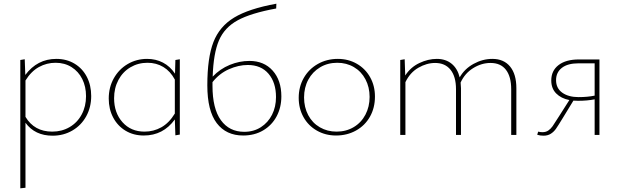

<svg xmlns="http://www.w3.org/2000/svg" viewBox="-20 -731 3357 1040"><path d="M474 -211Q474 -150 447 -101Q420 -52 372 -24Q324 4 265 4Q169 4 118 -66V286L90 289V-406L114 -410L117 -325Q182 -412 285 -412Q341 -412 384 -386Q427 -360 450.5 -314.5Q474 -269 474 -211ZM446 -210Q446 -262 425.5 -303Q405 -344 367.5 -367.5Q330 -391 281 -391Q233 -391 191 -368Q149 -345 118 -295V-98Q166 -18 263 -18Q315 -18 357 -42.5Q399 -67 422.5 -111Q446 -155 446 -210Z M954 -410V-2L930 2L927 -84Q864 3 759 3Q703 3 660 -23Q617 -49 593 -94.5Q569 -140 569 -197Q569 -258 596.5 -307Q624 -356 671.5 -384Q719 -412 777 -412Q824 -412 862.5 -392Q901 -372 928 -332L930 -406ZM927 -116V-300Q903 -345 865 -368Q827 -391 779 -391Q728 -391 686.5 -366.5Q645 -342 621.5 -298Q598 -254 598 -199Q598 -120 643.5 -69Q689 -18 763 -18Q812 -18 854 -41.5Q896 -65 927 -116Z M1504 -209Q1504 -149 1478.5 -101Q1453 -53 1406 -25Q1359 3 1297 3Q1205 3 1154 -64Q1103 -131 1103 -269Q1103 -418 1136 -503Q1169 -588 1248.5 -636Q1328 -684 1477 -711L1476 -685Q1339 -660 1267.5 -621Q1196 -582 1166 -512Q1136 -442 1132 -316Q1172 -358 1224.5 -379.5Q1277 -401 1331 -401Q1410 -401 1457 -348.5Q1504 -296 1504 -209ZM1475 -205Q1475 -284 1434.5 -331.5Q1394 -379 1322 -379Q1272 -379 1220 -356Q1168 -333 1131 -286V-266Q1131 -143 1176.5 -80Q1222 -17 1303 -17Q1354 -17 1393 -42Q1432 -67 1453.5 -109.5Q1475 -152 1475 -205Z M1598 -201Q1598 -261 1625.5 -309Q1653 -357 1701.5 -384.5Q1750 -412 1810 -412Q1867 -412 1913 -385.5Q1959 -359 1985 -312.5Q2011 -266 2011 -208Q2011 -147 1984 -99Q1957 -51 1908.5 -24Q1860 3 1800 3Q1743 3 1696.5 -23.5Q1650 -50 1624 -96.5Q1598 -143 1598 -201ZM1982 -206Q1982 -259 1959.5 -301.5Q1937 -344 1897 -367.5Q1857 -391 1807 -391Q1755 -391 1714 -366.5Q1673 -342 1650 -299.5Q1627 -257 1627 -203Q1627 -150 1649.5 -107.5Q1672 -65 1712.5 -41.5Q1753 -18 1803 -18Q1855 -18 1896 -42.5Q1937 -67 1959.5 -110Q1982 -153 1982 -206Z M2777 -253V0H2749V-248Q2749 -316 2720.5 -353Q2692 -390 2637 -390Q2588 -390 2543 -362Q2498 -334 2475 -284Q2477 -264 2477 -253V0H2450V-248Q2450 -316 2420.5 -353Q2391 -390 2337 -390Q2291 -390 2246 -364Q2201 -338 2176 -286V0H2148V-406L2172 -410L2175 -322Q2204 -367 2251.5 -389.5Q2299 -412 2346 -412Q2394 -412 2426 -386Q2458 -360 2470 -312Q2496 -358 2545 -385Q2594 -412 2647 -412Q2709 -412 2743 -370.5Q2777 -329 2777 -253Z M3227 -409V0H3201V-193Q3161 -185 3111 -185Q3094 -185 3086 -186L3028 -91Q3003 -50 2991.5 -33.5Q2980 -17 2963.5 -6.5Q2947 4 2924 4Q2905 4 2890 -1L2895 -18Q2907 -15 2918 -15Q2937 -15 2950 -24Q2963 -33 2973 -47Q2983 -61 3008 -101L3064 -189Q3019 -198 2992.5 -225Q2966 -252 2966 -295Q2966 -348 3005.5 -378.5Q3045 -409 3116 -409ZM3201 -213V-388H3113Q3055 -388 3023.5 -363.5Q2992 -339 2992 -297Q2992 -253 3025.5 -229Q3059 -205 3114 -205Q3162 -205 3201 -213Z"/></svg>

Font: Ysabeau Infant Extralight
Style: Regular
Weight: 200
Designer: Christian Thalmann (Catharsis Fonts)
Version: Version 0.003